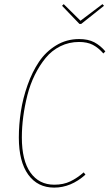

<svg xmlns="http://www.w3.org/2000/svg" viewBox="-20 -875 517 905"><path d="M462.9 -855.5 470.2 -847.7 362.8 -762.2H354.5L272.5 -847.7L280.3 -855.5L359.4 -777.3ZM353 -690.9Q395.5 -690.9 424.3 -675.8Q453.1 -660.6 476.6 -632.8L467.3 -623Q443.8 -649.9 417.5 -663.6Q391.1 -677.2 352.5 -677.2Q305.2 -677.2 264.4 -657Q223.6 -636.7 195.1 -601.8Q166.5 -566.9 144.3 -522.2Q122.1 -477.5 109.1 -426.3Q96.2 -375 89.6 -325.2Q83 -275.4 83 -227.1Q83 -118.7 123.5 -61.5Q164.1 -4.4 235.8 -4.4Q278.8 -4.4 311.3 -20Q343.8 -35.6 374.5 -62.5L382.8 -51.8Q314.5 9.3 235.4 9.3Q157.2 9.3 113 -52Q68.8 -113.3 68.8 -226.6Q68.8 -287.6 78.4 -349.9Q87.9 -412.1 109.9 -474.1Q131.8 -536.1 163.8 -583.7Q195.8 -631.3 244.6 -661.1Q293.5 -690.9 353 -690.9Z"/></svg>

Font: Fira Sans Compressed Hair
Style: Italic
Weight: 100
Width: 3
Italic angle: -8°
Designer: Carrois Corporate & Edenspiekermann AG
Foundry: Carrois Corporate GbR & Edenspiekermann AG
Version: Version 4.203;PS 004.203;hotconv 1.0.88;makeotf.lib2.5.64775